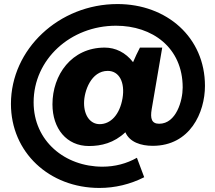

<svg xmlns="http://www.w3.org/2000/svg" viewBox="-20 -734 1063 948"><path d="M471 194C548 194 623 176 692 141L656 45C605 74 547 89 486 89C301 89 146 -37 146 -229C146 -441 328 -607 553 -607C731 -607 882 -500 882 -302C882 -237 850 -123 766 -123C729 -123 721 -148 729 -195L781 -499H671C659 -477 647 -450 637 -427C600 -475 550 -499 497 -499C333 -499 239 -364 239 -219C239 -99 309 -13 419 -13C480 -13 543 -28 599 -81C620 -32 676 -14 734 -14C919 -14 992 -179 992 -310C992 -550 803 -714 560 -714C271 -714 34 -491 34 -221C34 18 223 194 471 194ZM472 -121C427 -121 395 -162 395 -225C395 -284 430 -384 512 -384C569 -384 598 -327 585 -249C571 -167 526 -121 472 -121Z"/></svg>

Font: Fixel Display 20240404 ExBold
Style: Italic
Weight: 800
Italic angle: -10°
Designer: AlfaBravo + MacPaw
Foundry: Kyrylo Tkachov, Marchela Mozhyna, Serhii Makarenko, Maria Weinstein, Zakhar Kryvoshyya
Version: Version 1.211;Glyphs 3.2 (3225)